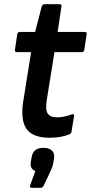

<svg xmlns="http://www.w3.org/2000/svg" viewBox="-20 -644 433 913"><path d="M216 11Q136 11 106.5 -30.5Q77 -72 90 -159L128 -396H61Q49 -396 51 -408L62 -481Q64 -492 74 -492H147L178 -612Q182 -624 191 -624H263Q275 -624 272 -612L254 -492H382Q395 -492 392 -481L381 -408Q379 -396 369 -396H239L202 -166Q195 -122 207 -104Q219 -86 251 -86Q270 -86 287.5 -90Q305 -94 321 -100Q327 -102 330 -100Q333 -98 332 -91L320 -18Q319 -9 309 -5Q290 3 266.5 7Q243 11 216 11ZM131 249Q119 249 123 238L148 169Q120 159 127 123L130 106Q134 81 147.5 70Q161 59 187 59Q213 59 227 72Q241 85 237 110L234 127Q232 140 228 151Q224 162 218 175L188 238Q183 249 174 249Z"/></svg>

Font: Sofia Sans Semi Condensed
Style: Bold Italic
Weight: 700
Italic angle: -9°
Version: Version 4.100